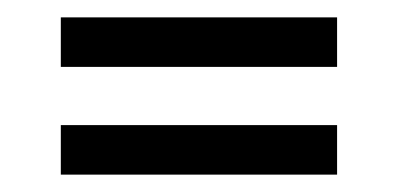

<svg xmlns="http://www.w3.org/2000/svg" viewBox="-20 -402 458 221"><path d="M50 -325V-382H368V-325ZM50 -201V-258H368V-201Z"/></svg>

Font: Stick No Bills ExtraLight Light
Style: Regular
Weight: 300
Version: Version 2.000